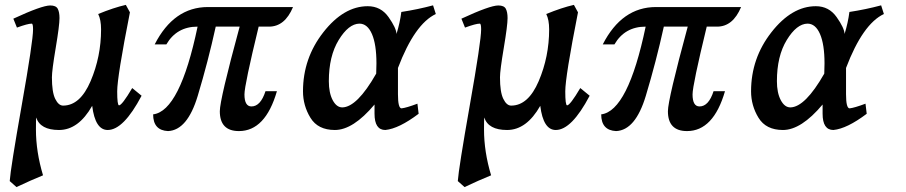

<svg xmlns="http://www.w3.org/2000/svg" viewBox="-20 -511 3681 780"><path d="M46.9 249 19.5 224.6Q22.9 173.3 68.6 -85.4Q114.3 -344.2 114.3 -391.6Q114.3 -415 108.9 -415Q92.8 -415 48.8 -398.9L34.2 -435.1Q149.9 -488.8 184.1 -488.8Q207.5 -488.8 214.6 -475.3Q221.7 -461.9 221.7 -437.5Q221.7 -407.7 206.3 -316.2Q190.9 -224.6 190.9 -196.8Q190.9 -136.7 204.3 -109.4Q217.8 -82 236.3 -82Q305.7 -82 348.1 -181.4Q390.6 -280.8 390.6 -391.6Q390.6 -430.7 378.9 -454.1Q441.9 -480 491.2 -491.2L507.8 -460.9Q456.1 -199.2 456.1 -139.6Q456.1 -84 463.4 -83Q475.6 -83 517.1 -153.3L555.2 -122.1Q481.9 17.1 417.5 17.1Q366.7 17.1 354.5 -81.1Q298.8 17.1 219.7 17.1Q143.6 17.1 127 -33.7Q126 -26.9 126 14.6Q126 105.5 154.8 201.2Q104.5 221.7 46.9 249Z M950.7 21.5Q873 21.5 873 -59.1Q873 -106.4 953.6 -402.8H856.4Q825.2 -260.7 783.2 -121.3Q741.2 18.1 662.6 21.5Q602.1 18.6 602.1 -46.4Q710.9 -59.6 782.7 -402.8Q697.8 -402.8 655.8 -330.6H608.4Q686 -482.4 824.7 -482.4H1170.4Q1137.2 -402.8 1072.8 -402.8H1030.8Q973.1 -165.5 973.1 -127.4Q973.1 -78.6 1001.5 -78.6Q1038.6 -78.6 1058.6 -140.6H1105Q1058.1 21.5 950.7 21.5Z M1370.6 -74.7Q1430.7 -75.7 1508.3 -211.9L1509.3 -253.4Q1509.3 -330.6 1491 -372.8Q1472.7 -415 1439.9 -415Q1396 -414.1 1356 -348.6Q1315.9 -283.2 1315.9 -181.2Q1315.9 -133.8 1331.5 -104.2Q1347.2 -74.7 1370.6 -74.7ZM1545.4 17.1Q1501.5 17.1 1501.5 -49.3V-86.4Q1414.6 17.1 1340.3 17.1Q1271.5 17.1 1241.2 -32.5Q1210.9 -82 1210.9 -140.1Q1210.9 -274.4 1293.7 -380.1Q1376.5 -485.8 1474.1 -485.8Q1527.3 -485.8 1558.6 -441.4Q1589.8 -397 1590.8 -373Q1605 -419.4 1610.4 -462.4Q1677.7 -472.7 1739.3 -489.3L1750.5 -454.1Q1664.6 -413.6 1596.7 -234.9V-128.4Q1596.7 -70.8 1611.3 -70.8Q1630.4 -72.8 1675.8 -89.8L1680.7 -48.8Q1600.6 11.7 1545.4 17.1Z M1867.2 249 1839.8 224.6Q1843.3 173.3 1888.9 -85.4Q1934.6 -344.2 1934.6 -391.6Q1934.6 -415 1929.2 -415Q1913.1 -415 1869.1 -398.9L1854.5 -435.1Q1970.2 -488.8 2004.4 -488.8Q2027.8 -488.8 2034.9 -475.3Q2042 -461.9 2042 -437.5Q2042 -407.7 2026.6 -316.2Q2011.2 -224.6 2011.2 -196.8Q2011.2 -136.7 2024.7 -109.4Q2038.1 -82 2056.6 -82Q2126 -82 2168.5 -181.4Q2210.9 -280.8 2210.9 -391.6Q2210.9 -430.7 2199.2 -454.1Q2262.2 -480 2311.5 -491.2L2328.1 -460.9Q2276.4 -199.2 2276.4 -139.6Q2276.4 -84 2283.7 -83Q2295.9 -83 2337.4 -153.3L2375.5 -122.1Q2302.2 17.1 2237.8 17.1Q2187 17.1 2174.8 -81.1Q2119.1 17.1 2040 17.1Q1963.9 17.1 1947.3 -33.7Q1946.3 -26.9 1946.3 14.6Q1946.3 105.5 1975.1 201.2Q1924.8 221.7 1867.2 249Z M2771 21.5Q2693.4 21.5 2693.4 -59.1Q2693.4 -106.4 2773.9 -402.8H2676.8Q2645.5 -260.7 2603.5 -121.3Q2561.5 18.1 2482.9 21.5Q2422.4 18.6 2422.4 -46.4Q2531.2 -59.6 2603 -402.8Q2518.1 -402.8 2476.1 -330.6H2428.7Q2506.3 -482.4 2645 -482.4H2990.7Q2957.5 -402.8 2893.1 -402.8H2851.1Q2793.5 -165.5 2793.5 -127.4Q2793.5 -78.6 2821.8 -78.6Q2858.9 -78.6 2878.9 -140.6H2925.3Q2878.4 21.5 2771 21.5Z M3190.9 -74.7Q3251 -75.7 3328.6 -211.9L3329.6 -253.4Q3329.6 -330.6 3311.3 -372.8Q3293 -415 3260.3 -415Q3216.3 -414.1 3176.3 -348.6Q3136.2 -283.2 3136.2 -181.2Q3136.2 -133.8 3151.9 -104.2Q3167.5 -74.7 3190.9 -74.7ZM3365.7 17.1Q3321.8 17.1 3321.8 -49.3V-86.4Q3234.9 17.1 3160.6 17.1Q3091.8 17.1 3061.5 -32.5Q3031.2 -82 3031.2 -140.1Q3031.2 -274.4 3114 -380.1Q3196.8 -485.8 3294.4 -485.8Q3347.7 -485.8 3378.9 -441.4Q3410.2 -397 3411.1 -373Q3425.3 -419.4 3430.7 -462.4Q3498 -472.7 3559.6 -489.3L3570.8 -454.1Q3484.9 -413.6 3417 -234.9V-128.4Q3417 -70.8 3431.6 -70.8Q3450.7 -72.8 3496.1 -89.8L3501 -48.8Q3420.9 11.7 3365.7 17.1Z"/></svg>

Font: Kelvinch
Style: Bold Italic
Weight: 700
Italic angle: -10°
Designer: Paul James Miller
Foundry: High-Logic / Made with FontCreator
Version: Version 3.30 September 23, 2016